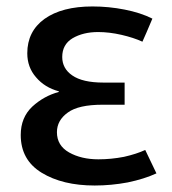

<svg xmlns="http://www.w3.org/2000/svg" viewBox="-20 -570 537 601"><path d="M469.7 -27.3Q460.9 -45.9 434.6 -100.6Q407.2 -87.9 368.2 -79.1Q328.1 -71.3 288.1 -71.3Q234.4 -71.3 196.3 -92.8Q158.2 -114.3 158.2 -156.2Q158.2 -193.4 192.4 -217.8Q225.6 -242.2 300.8 -242.2Q324.2 -242.2 370.1 -242.2Q370.1 -259.8 370.1 -311.5Q353.5 -311.5 303.7 -311.5Q238.3 -311.5 206.1 -334Q174.8 -355.5 174.8 -391.6Q174.8 -430.7 207 -450.2Q240.2 -469.7 287.1 -469.7Q322.3 -469.7 360.4 -460.9Q398.4 -452.1 425.8 -439.5Q436.5 -462.9 457 -511.7Q419.9 -530.3 370.1 -540Q320.3 -549.8 269.5 -549.8Q173.8 -549.8 119.1 -510.7Q65.4 -471.7 65.4 -403.3Q65.4 -359.4 92.8 -328.1Q120.1 -295.9 164.1 -284.2Q164.1 -283.2 164.1 -282.2Q117.2 -269.5 81.1 -236.3Q44.9 -202.1 44.9 -147.5Q44.9 -69.3 110.4 -29.3Q175.8 10.7 276.4 10.7Q328.1 10.7 379.9 1Q431.6 -9.8 469.7 -27.3Z"/></svg>

Font: DaxlinePro-Medium
Style: Medium
Weight: 400
Designer: Hans Reichel
Version: Version 7.502; 2006